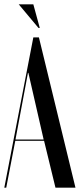

<svg xmlns="http://www.w3.org/2000/svg" viewBox="-23 -873 371 893"><path d="M162 -743 132 -853H64L156 -743ZM-3 0H6L48 -218H182L235 0H328L158 -699H132ZM107 -534H109L180 -224H49Z"/></svg>

Font: Moniqa SemBd Display
Style: Regular
Weight: 600
Designer: Rajesh Rajput
Foundry: Rajesh Rajput
Version: Version 1.000